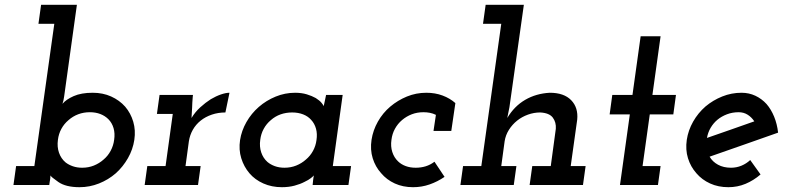

<svg xmlns="http://www.w3.org/2000/svg" viewBox="-20 -770 3266 799"><path d="M185 0 187 -14Q188 -19 189 -26Q190 -33 190 -40Q192 -34 223 -12.5Q254 9 311 9Q353 9 392 -6.5Q431 -22 462 -49Q492 -76 512.5 -112Q533 -148 539 -188Q545 -228 534.5 -263.5Q524 -299 501 -326Q477 -353 442.5 -368.5Q408 -384 366 -384Q318 -384 286.5 -370Q255 -356 240 -338Q242 -344 244 -352Q246 -360 247 -369L300 -750H151L140 -671H206L123 -79H47L36 0ZM455 -188Q452 -164 440.5 -142.5Q429 -121 411 -106Q393 -90 370.5 -81Q348 -72 322 -72Q301 -72 283.5 -78Q266 -84 253 -94Q234 -110 225.5 -134.5Q217 -159 221 -188Q224 -213 235.5 -234Q247 -255 265 -270Q283 -286 305.5 -294.5Q328 -303 354 -303Q378 -303 397.5 -295.5Q417 -288 431 -274Q446 -259 452.5 -237Q459 -215 455 -188Z M593 -79 582 0H804L815 -79H752L766 -182Q770 -208 782.5 -230Q795 -252 815 -268Q835 -284 861.5 -293Q888 -302 918 -302L935 -384Q920 -384 899.5 -377Q879 -370 857 -357Q835 -343 813.5 -323.5Q792 -304 777 -279Q779 -303 779.5 -322.5Q780 -342 782 -366L783 -375H644L633 -296H699L669 -79Z M979 -187Q973 -147 984 -111.5Q995 -76 1018 -49Q1041 -22 1076 -6.5Q1111 9 1153 9Q1182 9 1206 2.5Q1230 -4 1247 -13Q1264 -21 1274 -29Q1284 -37 1286 -40Q1285 -35 1284.5 -31Q1284 -27 1283 -20L1281 0H1430L1441 -79H1365L1406 -375H1337Q1335 -363 1332 -351Q1329 -339 1327 -328Q1327 -331 1318.5 -341.5Q1310 -352 1294 -362Q1278 -371 1256.5 -377.5Q1235 -384 1208 -384Q1166 -384 1127 -368Q1088 -352 1057 -325Q1026 -298 1005.5 -262Q985 -226 979 -187ZM1063 -188Q1066 -213 1077.5 -234Q1089 -255 1107 -270Q1125 -286 1147.5 -294Q1170 -302 1196 -302Q1221 -302 1241.5 -294Q1262 -286 1275 -271Q1289 -256 1295 -234.5Q1301 -213 1297 -187Q1294 -163 1282.5 -142Q1271 -121 1253 -106Q1235 -90 1212.5 -81Q1190 -72 1164 -72Q1142 -72 1124 -78.5Q1106 -85 1093 -96Q1075 -112 1067 -136Q1059 -160 1063 -188Z M1830 -34 1788 -97Q1771 -84 1751.5 -78Q1732 -72 1710 -72Q1686.9 -72 1668.3 -78.9Q1649.8 -85.7 1637 -98Q1620 -114 1612.5 -137.5Q1605 -161 1609 -188Q1612 -213 1623.5 -234Q1635 -255 1653.1 -270.4Q1671.3 -285.8 1693.6 -294.4Q1716 -303 1742 -303Q1756 -303 1769 -300.5Q1782 -298 1794 -292L1784 -225H1858L1875 -341Q1852.5 -361 1821.7 -372.5Q1791 -384 1754 -384Q1711.6 -384 1673.3 -368.3Q1635.1 -352.6 1604 -326.3Q1573 -300 1552.6 -264Q1532.2 -228 1526.1 -188Q1520 -147 1531 -111.4Q1542 -75.9 1566 -49.4Q1589 -22 1622.9 -6.5Q1656.9 9 1699 9Q1735 9 1767.8 -2.5Q1800.7 -14 1830 -34Z M2195 -79 2184 0H2406L2417 -79H2355L2382 -272Q2387 -322 2357 -353Q2327 -384 2268 -384Q2211 -381 2165.5 -354.5Q2120 -328 2091 -279L2100 -324L2160 -750H2001L1990 -671H2066L1983 -79H1907L1896 0H2118L2129 -79H2066L2080 -182Q2084 -208 2098 -230Q2112 -252 2132 -268Q2152 -284 2177 -293Q2202 -302 2228 -302Q2266 -300 2280.5 -280.5Q2295 -261 2293 -234L2272 -79Z M2646 -619 2612 -375H2528L2517 -294H2601L2560 0H2718L2729 -79H2654L2684 -294H2782L2793 -375H2695L2729 -619Z M3054 -303Q3075 -303 3091.5 -292.5Q3108 -282 3119 -265Q3070 -248 3021 -230.5Q2972 -213 2922 -196Q2926 -219 2937.5 -238.5Q2949 -258 2966 -272Q2983 -286 3005.5 -294.5Q3028 -303 3054 -303ZM3218 -218Q3214 -254 3201.5 -284.5Q3189 -315 3170 -337Q3150 -359 3123.5 -371.5Q3097 -384 3066 -384Q3024 -384 2985.5 -368.5Q2947 -353 2916 -327Q2885 -300 2864.5 -264Q2844 -228 2838 -188Q2832 -147 2843 -111.5Q2854 -76 2878 -49Q2901 -22 2935 -6.5Q2969 9 3011 9Q3049 9 3082.5 -5Q3116 -19 3145 -44Q3134 -59 3123.5 -74Q3113 -89 3102 -104Q3086 -89 3065.5 -80.5Q3045 -72 3022 -72Q2991 -72 2968 -84.5Q2945 -97 2933 -118Q3005 -143 3076 -168Q3147 -193 3218 -218Z"/></svg>

Font: Josefin Slab Thin
Style: Italic
Weight: 100
Italic angle: -12°
Designer: Santiago Orozco
Foundry: Typemade
Version: Version 2.000